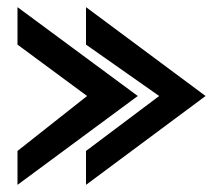

<svg xmlns="http://www.w3.org/2000/svg" viewBox="-20 -551 611 538"><path d="M29 -33 366 -282 29 -531V-426L224 -282L29 -128ZM221 -33 556 -282 221 -531V-426L426 -282L221 -128Z"/></svg>

Font: Charger
Style: ExBd
Weight: 400
Designer: Jasper
Foundry: Cannot Into Space Fonts
Version: Version 0.99